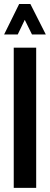

<svg xmlns="http://www.w3.org/2000/svg" viewBox="-26 -916 243 936"><path d="M-5.9 -748 67.4 -896.5H122.1L197.3 -748H129.9L94.7 -819.3L60.5 -748ZM41 0V-683.6H150.4V0Z"/></svg>

Font: Post No Bills Colombo
Style: Bold
Weight: 800
Designer: Kosala Senevirathne, Siva Puranthara, Lasantha Premarathna, Tharique Azeez
Foundry: Mooniak
Version: Version 1.220 ; ttfautohint (v1.5)